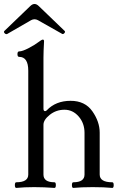

<svg xmlns="http://www.w3.org/2000/svg" viewBox="-41 -921 596 945"><path d="M0 0ZM277.3 -768.6Q278.8 -767.1 279.1 -764.4Q279.3 -761.7 275.6 -757.6Q272 -753.4 268.1 -753.4Q267.1 -753.4 265.6 -753.9L145.5 -821.8Q137.2 -826.2 128.9 -826.2Q120.6 -826.2 112.3 -821.8L-5.4 -753.9Q-7.3 -752.9 -9.3 -752.9Q-13.7 -752.9 -17.6 -756.8Q-21.5 -760.7 -21.5 -763.7Q-21.5 -766.6 -19.5 -768.6L107.4 -890.6Q118.2 -901.4 128.9 -901.4Q139.6 -901.4 150.4 -890.6ZM449.7 -62Q449.7 -23.9 511.7 -23.9Q518.6 -23.9 518.6 -10Q518.6 3.9 511.7 3.9Q472.2 0 415.3 0Q358.4 0 319.8 3.9Q313 3.9 313 -10Q313 -23.9 319.8 -23.9Q375 -23.9 375 -62V-267.1Q375 -314.5 346.2 -347.7Q317.4 -380.9 276.4 -380.9Q235.4 -380.9 204.1 -356Q172.9 -331.1 172.9 -307.1V-62Q172.9 -23.9 227.1 -23.9Q233.9 -23.9 233.9 -10Q233.9 3.9 227.1 3.9Q175.8 0 127 0Q78.1 0 39.1 3.9Q32.2 3.9 32.2 -10Q32.2 -23.9 39.1 -23.9Q98.1 -23.9 98.1 -62V-573.2Q98.1 -641.1 53.2 -641.1Q44.9 -641.1 44.9 -654.5Q44.9 -668 53.2 -668Q69.3 -668 100.8 -684.6Q132.3 -701.2 148.4 -713.9Q164.1 -726.1 169.9 -726.1Q175.8 -726.1 175.8 -717.8Q172.9 -665.5 172.9 -637.2V-386.2Q172.9 -374 180.7 -374Q185.1 -374 189 -377.9Q233.4 -424.8 306.6 -424.8Q377.4 -424.8 413.6 -373.3Q449.7 -321.8 449.7 -268.1Z"/></svg>

Font: Junicode
Style: Regular
Weight: 400
Designer: Peter S. Baker
Foundry: Briery Creek Software
Version: Version 0.7.2